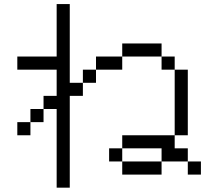

<svg xmlns="http://www.w3.org/2000/svg" viewBox="-20 -832 1040 915"><path d="M937.5 0V-62.5H875V0ZM250 -312.5Q250 -312.5 250 62.5H312.5V-375H375V-437.5H312.5Q312.5 -437.5 312.5 -812.5H250Q250 -812.5 250 -562.5H62.5V-500H250Q250 -500 250 -375H187.5V-312.5H125V-250H62.5V-187.5H125V-250H187.5V-312.5ZM562.5 -62.5V0H750V-62.5ZM562.5 -62.5V-125H500V-62.5ZM750 -62.5H875V-125H812.5V-187.5H562.5V-125H750ZM812.5 -187.5H875V-500H812.5ZM375 -437.5H437.5V-500H375ZM437.5 -500H562.5V-562.5H437.5ZM812.5 -500V-562.5H750V-500ZM562.5 -562.5H750V-625H562.5Z"/></svg>

Font: CalcUnifontExMono
Style: Regular
Weight: 500
Version: Version 15.0.06